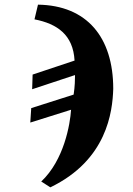

<svg xmlns="http://www.w3.org/2000/svg" viewBox="-20 -564 570 824"><path d="M157 215 196 240C439 123 463 -84 466 -183C466 -404 353 -541 143 -544L128 -481C225 -462 294 -415 300 -304L120 -244L118 -181L302 -242C302 -229 301 -217 301 -206C300 -191 299 -177 296 -158L114 -100L110 -38L285 -93C281 -31 255 123 157 215Z"/></svg>

Font: Noto Serif ExtraCondensed Black
Style: Italic
Weight: 900
Width: 2
Italic angle: -12°
Designer: Monotype Design Team
Foundry: Monotype Imaging Inc.
Version: Version 2.014